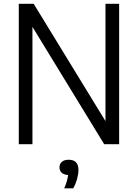

<svg xmlns="http://www.w3.org/2000/svg" viewBox="-20 -760 727 1012"><path d="M79 0V-740H157.5L536 -121.5V-740H608V0H529L151 -618.5V0ZM318.5 232.5Q328 211 332.5 194.2Q337 177.5 339 162.5Q316.5 161 305 150.2Q293.5 139.5 293.5 122Q293.5 104 306 93Q318.5 82 342 82Q393.5 82 393.5 136Q393.5 157 386.2 183.2Q379 209.5 366 232.5Z"/></svg>

Font: Encode Sans Semi Condensed
Style: Regular
Weight: 400
Width: 4
Designer: Multiple Designers
Foundry: Impallari Type
Version: Version 3.000; ttfautohint (v1.8.3) -l 8 -r 50 -G 200 -x 14 